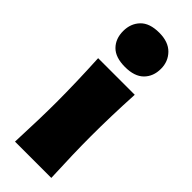

<svg xmlns="http://www.w3.org/2000/svg" viewBox="-271 -860 890 890"><g transform="rotate(45 174.0 -415.0)"><path d="M50 -717Q50 -766 80.5 -798Q111 -830 174 -830Q234 -830 266 -797.5Q298 -765 298 -717Q298 -667 267 -636Q236 -605 174 -605Q111 -605 80.5 -636Q50 -667 50 -717ZM58 0Q65 -161 65 -266Q65 -391 57 -546H297Q289 -397 289 -266Q289 -156 296 0Z"/></g></svg>

Font: Mantou Sans
Style: Regular
Weight: 400
Designer: Mant0u / artakana
Foundry: Mant0u / artakana
Version: Version 1.001;October 22, 2023;FontCreator 14.0.0.2901 64-bi